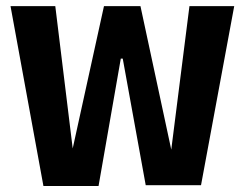

<svg xmlns="http://www.w3.org/2000/svg" viewBox="-20 -602 795 624"><path d="M595.7 -582 536.6 -115.7 436.5 -582H317.9L216.3 -119.6L159.7 -582H14.2L121.1 2.4H300.3L372.6 -411.6H378.9L453.6 0H633.3L741.2 -582Z"/></svg>

Font: Decalotype SemiBold
Style: Regular
Weight: 600
Designer: Alfredo Marco Pradil
Foundry: Alfredo Marco Pradil
Version: Version 1.0